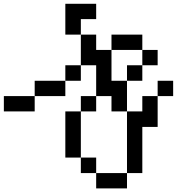

<svg xmlns="http://www.w3.org/2000/svg" viewBox="21 -838 957 1040"><g transform="rotate(90 500.0 -317.5)"><path d="M417 -692.4V-776.4H500V-692.4ZM167 -442.4V-609.4H250V-692.4H333V-609.4H417V-526.4H333V-609.4H250V-442.4ZM0 -192.4V-359.4H83V-276.4H167V-359.4H250V-442.4H417V-526.4H583V-609.4H500V-692.4H667V-609.4H917V-526.4H583V-442.4H500V-359.4H583V-276.4H833V-359.4H917V-276.4H833V-192.4H583V-276.4H500V-359.4H333V-276.4H167V-192.4ZM917 -359.4V-526.4H1000V-359.4ZM500 -26.4H583V140.6H500ZM500 -26.4H417V-192.4H333V-276.4H417V-192.4H500Z"/></g></svg>

Font: KH Dot kagurazaka 12
Style: Regular
Weight: 400
Designer: Original version for X68000 by Keitarou Hiraki (http://hp.vector.co.jp/authors/VA000874/) / TrueType conversion by Homem
Version: Version 1.00.20150527